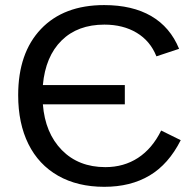

<svg xmlns="http://www.w3.org/2000/svg" viewBox="-20 -718 759 748"><path d="M386.7 -622.1Q282.7 -622.1 220 -560.3Q157.2 -498.5 147 -386.7H466.3V-311.5H147Q155.8 -199.7 220.9 -133.3Q286.1 -66.9 390.6 -66.9Q462.4 -66.9 517.8 -103Q573.2 -139.2 607.9 -209.5L684.1 -171.9Q636.7 -78.1 562.7 -34.2Q488.8 9.8 386.2 9.8Q282.2 9.8 206.3 -33.4Q130.4 -76.7 90.6 -157Q50.8 -237.3 50.8 -347.2Q50.8 -511.7 139.6 -605Q228.5 -698.2 385.7 -698.2Q495.6 -698.2 569.3 -655.3Q643.1 -612.3 677.7 -527.8L589.4 -498.5Q565.4 -558.6 512.5 -590.3Q459.5 -622.1 386.7 -622.1Z"/></svg>

Font: Liberation Sans
Style: Regular
Weight: 400
Designer: Steve Matteson
Foundry: Ascender Corporation
Version: Version 2.00.1